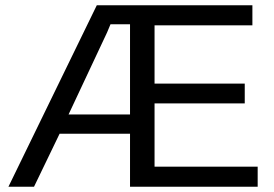

<svg xmlns="http://www.w3.org/2000/svg" viewBox="-20 -708 1040 728"><path d="M473 0V-201H206L109 0H12L347 -688H937V-612H566V-391H908V-316H566V-76H957V0ZM473 -616H399L386 -585L240 -274H473Z"/></svg>

Font: Libra Sans
Style: Regular
Weight: 400
Foundry: Context Ltd
Version: Version 1.000; ttfautohint (v1.3)